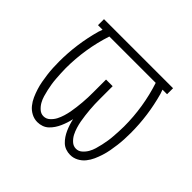

<svg xmlns="http://www.w3.org/2000/svg" viewBox="-131 -692 861 861"><g transform="rotate(45 300.0 -261.0)"><path d="M404 8Q389 8 375 3Q361 -2 350.5 -12Q340 -22 332 -34Q324 -46 318 -59.5Q312 -73 307.5 -87Q303 -101 300 -115Q297 -101 292.5 -87Q288 -73 282 -59.5Q276 -46 268 -34Q260 -22 249.5 -12Q239 -2 225 3Q211 8 196 8Q176 8 158 -1.5Q140 -11 127.5 -26.5Q115 -42 107 -60Q99 -78 93 -97Q87 -116 83.5 -135.5Q80 -155 77.5 -174.5Q75 -194 74 -214Q73 -234 73 -254Q73 -309 80.5 -363.5Q88 -418 103 -472L110 -492H81V-530H519V-492H490L497 -472Q512 -418 519.5 -363.5Q527 -309 527 -254Q527 -234 526 -214Q525 -194 522.5 -174.5Q520 -155 516.5 -135.5Q513 -116 507 -97Q501 -78 493 -60Q485 -42 472.5 -26.5Q460 -11 442 -1.5Q424 8 404 8ZM197 -30Q214 -30 227 -42Q240 -54 247.5 -68.5Q255 -83 260 -99.5Q265 -116 268 -132Q271 -148 273 -165Q275 -182 276.5 -198.5Q278 -215 278.5 -231.5Q279 -248 279 -265V-345H321V-265Q321 -248 321.5 -231.5Q322 -215 323.5 -198.5Q325 -182 327 -165Q329 -148 332 -132Q335 -116 340 -99.5Q345 -83 352.5 -68.5Q360 -54 373 -42Q386 -30 403 -30Q403 -30 403 -30Q403 -30 403 -30Q419 -30 431.5 -41Q444 -52 452 -66Q460 -80 464.5 -95.5Q469 -111 472.5 -126.5Q476 -142 478.5 -158Q481 -174 482 -189.5Q483 -205 484 -221Q485 -237 485 -253Q485 -314 475.5 -374Q466 -434 447 -492H153Q134 -434 124.5 -374Q115 -314 115 -253Q115 -237 116 -221Q117 -205 118 -189.5Q119 -174 121.5 -158Q124 -142 127.5 -126.5Q131 -111 135.5 -95.5Q140 -80 148 -66Q156 -52 168.5 -41Q181 -30 197 -30Z"/></g></svg>

Font: Iosevka Curly XLtEx
Style: Regular
Weight: 200
Width: 7
Monospace: yes
Designer: Belleve Invis
Foundry: Belleve Invis
Version: Version 11.1.0; ttfautohint (v1.8.3)